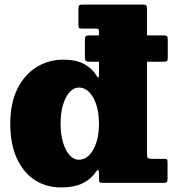

<svg xmlns="http://www.w3.org/2000/svg" viewBox="-20 -800 776 840"><path d="M369.5 -645Q357 -645 354.2 -640.8Q351.5 -636.5 351.5 -624.5V-550Q351.5 -537 355.5 -533.5Q359.5 -530 374 -530H695Q709 -530 711.5 -533.8Q714 -537.5 714 -550.5V-625.5Q714 -637.5 711.2 -641.2Q708.5 -645 696 -645ZM245 -259Q245 -306 255.8 -341.5Q266.5 -377 284.8 -397Q303 -417 325 -417Q350.5 -417 370.2 -397Q390 -377 401.5 -341.5Q413 -306 413 -259Q413 -212 401.5 -176.5Q390 -141 370.2 -121Q350.5 -101 325 -101Q303 -101 284.8 -121Q266.5 -141 255.8 -176.5Q245 -212 245 -259ZM25 -259Q25 -169 53.8 -106.8Q82.5 -44.5 132.5 -12.2Q182.5 20 247 20Q305.5 20 342.2 1.5Q379 -17 400.5 -49Q407.5 -59.5 410.2 -56Q413 -52.5 413 -43.5V-18Q413 -7 415.5 -3.5Q418 0 428.5 0H694Q706 0 709.5 -3Q713 -6 713 -17.5V-89Q713 -97.5 711.5 -101.2Q710 -105 701.5 -105H644Q630 -105 626.5 -109Q623 -113 623 -127.5V-764.5Q623 -774.5 619 -777.2Q615 -780 605.5 -780H345Q331.5 -780 327.2 -777Q323 -774 323 -761V-691Q323 -679.5 326 -677.2Q329 -675 340.5 -675H399.5Q406.5 -675 409.8 -672.5Q413 -670 413 -662V-486.5Q413 -466 411.8 -461.2Q410.5 -456.5 403.5 -467.5Q383.5 -500.5 348.2 -519.8Q313 -539 257 -539Q192.5 -539 140 -506.5Q87.5 -474 56.2 -411.5Q25 -349 25 -259Z"/></svg>

Font: Besley Black
Style: Regular
Weight: 900
Designer: Owen Earl
Foundry: indestructible type*
Version: Version 2.001